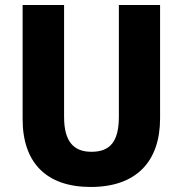

<svg xmlns="http://www.w3.org/2000/svg" viewBox="-20 -734 726 764"><path d="M617 -263V-714H453V-270C453 -173 420 -130 344 -130C272 -130 235 -172 235 -269V-714H70V-260C70 -86 165 10 341 10C524 10 617 -93 617 -263Z"/></svg>

Font: Noto Sans Lao Looped SemiCondensed ExtraBold
Style: Regular
Weight: 800
Width: 4
Designer: Mark Frömberg, Ben Mitchell
Foundry: The Fontpad Ltd
Version: Version 1.002